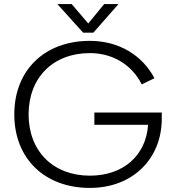

<svg xmlns="http://www.w3.org/2000/svg" viewBox="-20 -910 862 940"><path d="M442 -299H705C695 -149 584 -50 420 -50C240 -50 120 -170 120 -350C120 -530 240 -650 420 -650C533 -650 626 -592 674 -497L736 -527C677 -640 561 -710 420 -710C198 -710 50 -566 50 -350C50 -134 198 10 420 10C631 10 772 -134 772 -329V-359H442ZM437 -750 560 -890H490L412 -795L331 -890H261L387 -750Z"/></svg>

Font: Gully Light
Style: Regular
Weight: 300
Designer: jaikishan Patel
Foundry: MagicType
Version: Version 1.000;Glyphs 3.2 (3242)